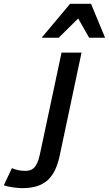

<svg xmlns="http://www.w3.org/2000/svg" viewBox="-184 -786 567 999"><path d="M127 22Q117.7 66.4 102.3 98.6Q86.9 130.9 63.5 151.9Q40 172.9 7.6 182.9Q-24.9 192.9 -68.8 192.9Q-77.6 192.9 -89.4 191.9Q-101.1 190.9 -113.8 189.2Q-126.5 187.5 -139.6 184.8Q-152.8 182.1 -164.1 178.2L-122.1 88.9Q-106.4 95.7 -89.4 99.4Q-72.3 103 -51.8 103Q-33.2 103 -20.5 96.7Q-7.8 90.3 1.2 77.1Q10.3 64 16.4 43.9Q22.5 23.9 27.8 -2.9L136.2 -512.2H240.2ZM279.8 -589.8 222.7 -689.9 121.6 -589.8H32.7L180.7 -766.1H289.6L362.8 -589.8Z"/></svg>

Font: Clear Sans Medium
Style: Italic
Weight: 500
Italic angle: -12°
Foundry: Intel Corporation
Version: Version 1.00